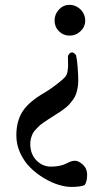

<svg xmlns="http://www.w3.org/2000/svg" viewBox="-20 -507 431 780"><path d="M46.4 43Q46.4 -15.1 72 -54.7Q97.7 -94.2 160.6 -130.4Q175.8 -139.2 195.3 -153.3Q214.8 -167.5 230.5 -180.9Q246.1 -194.3 249 -200.7Q252.9 -207 254.6 -217.8Q256.3 -228.5 256.6 -236.1Q256.8 -243.7 256.3 -259.8Q255.9 -275.9 255.9 -279.8Q259.8 -287.1 263.4 -290.5Q267.1 -293.9 273.9 -294.4Q284.7 -290 289.1 -282.2Q293 -265.1 295.4 -234.4Q297.9 -203.6 297.9 -179.2Q297.9 -162.6 294.9 -147.9Q292 -133.3 287.8 -122.3Q283.7 -111.3 275.6 -100.6Q267.6 -89.8 261.5 -83Q255.4 -76.2 244.4 -67.6Q233.4 -59.1 227.3 -54.9Q221.2 -50.8 209.5 -43.5Q207.5 -42.5 206.5 -41.7Q205.6 -41 204.1 -40Q202.6 -39.1 201.7 -38.3Q200.7 -37.6 198.2 -36.1Q183.1 -26.9 175.8 -22Q168.5 -17.1 156.2 -8.5Q144 0 137.9 5.9Q131.8 11.7 123.8 20.5Q115.7 29.3 112.1 37.4Q108.4 45.4 105.7 55.7Q103 65.9 103 77.1Q103 119.1 127.9 144.5Q152.8 169.9 187 169.9Q207 169.9 223.1 166.3Q239.3 162.6 247.3 158.2Q255.4 153.8 265.1 149.9Q274.9 146 284.2 146Q299.3 146 316.7 161.9Q334 177.7 334 202.6Q334 230.5 324.2 244.6Q308.1 252.4 269.5 252.4Q246.6 252.4 217.8 243.7Q189 234.9 158.7 216.8Q128.4 198.7 103.5 174.3Q78.6 149.9 62.5 115.5Q46.4 81.1 46.4 43ZM201.7 -423.8Q201.7 -449.2 219.5 -468.3Q237.3 -487.3 262.7 -487.3Q279.3 -487.3 294.2 -478.5Q309.1 -469.7 317.6 -455.1Q326.2 -440.4 326.2 -423.8Q326.2 -398.4 307.4 -380.4Q288.6 -362.3 262.7 -362.3Q237.3 -362.3 219.5 -380.1Q201.7 -397.9 201.7 -423.8Z"/></svg>

Font: Crimson
Style: Regular
Weight: 400
Version: Version 0.8